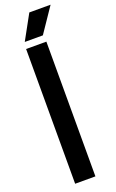

<svg xmlns="http://www.w3.org/2000/svg" viewBox="-188 -1039 651 1082"><g transform="rotate(-20 138.0 -498.0)"><path d="M60.5 0V-808H182V0ZM67 -848 148 -995.5H275.5L175.5 -848Z"/></g></svg>

Font: Encode Sans Semi Condensed SemiBold
Style: Regular
Weight: 600
Width: 4
Designer: Multiple Designers
Foundry: Impallari Type
Version: Version 3.000; ttfautohint (v1.8.3) -l 8 -r 50 -G 200 -x 14 